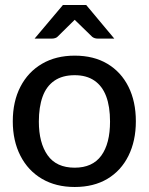

<svg xmlns="http://www.w3.org/2000/svg" viewBox="-20 -739 594 766"><path d="M278 -517Q354 -517 408.5 -484.5Q463 -452 492.5 -393Q522 -334 522 -255Q522 -177 492.5 -117.5Q463 -58 408.5 -25.5Q354 7 278 7Q203 7 147.5 -25.5Q92 -58 61.5 -117.5Q31 -177 31 -255Q31 -334 61.5 -393Q92 -452 147.5 -484.5Q203 -517 278 -517ZM278 -70Q349 -70 384 -118Q419 -166 419 -254Q419 -314 403.5 -355Q388 -396 356.5 -417.5Q325 -439 278 -439Q229 -439 197 -417Q165 -395 150 -353.5Q135 -312 135 -254Q135 -169 170 -119.5Q205 -70 278 -70ZM118 -585 231 -719H324L436 -585H370Q357 -585 348 -592L278 -660L209 -592Q206 -589 200 -587Q194 -585 187 -585Z"/></svg>

Font: Aleo Medium
Style: Regular
Weight: 500
Designer: Alessio Laiso
Foundry: Alessio Laiso
Version: Version 2.001;gftools[0.9.29]